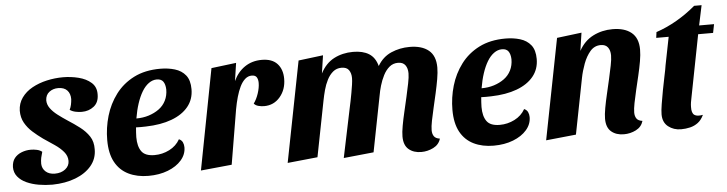

<svg xmlns="http://www.w3.org/2000/svg" viewBox="-51 -796 3784 999"><g transform="rotate(-5 1840.5 -296.0)"><path d="M188 22Q152 22 117 16Q82 10 53.5 -3Q25 -16 8 -37Q-9 -58 -9 -87Q-8 -116 6 -133.5Q20 -151 43 -160Q66 -169 91 -169Q107 -169 123 -165.5Q139 -162 150 -153Q145 -137 142 -123Q139 -109 139 -91Q140 -66 158 -50Q176 -34 206 -34Q239 -34 260.5 -51Q282 -68 282 -94Q282 -120 264 -141.5Q246 -163 218 -182Q190 -201 160 -221Q132 -241 107.5 -263Q83 -285 67.5 -312.5Q52 -340 52 -376Q53 -414 74 -443.5Q95 -473 129.5 -492Q164 -511 206 -520.5Q248 -530 291 -530Q332 -530 372 -520Q412 -510 438 -487Q464 -464 463 -425Q463 -384 436.5 -363Q410 -342 373 -342Q358 -342 341 -345.5Q324 -349 311 -358Q317 -370 320 -384Q323 -398 324 -413Q324 -442 308 -459Q292 -476 261 -476Q234 -476 214.5 -461Q195 -446 194 -418Q194 -396 208 -376.5Q222 -357 245.5 -339Q269 -321 295 -304Q328 -283 357.5 -260.5Q387 -238 405.5 -210Q424 -182 423 -142Q423 -93 392.5 -56.5Q362 -20 309 0.5Q256 21 188 22Z M690 20Q631 20 586 -2Q541 -24 516.5 -69Q492 -114 492 -184Q492 -248 510 -309.5Q528 -371 565.5 -421Q603 -471 661 -500.5Q719 -530 799 -530Q840 -530 875 -519.5Q910 -509 931 -483Q952 -457 952 -410Q952 -357 921 -319Q890 -281 833.5 -260Q777 -239 699 -237Q687 -236 672.5 -236.5Q658 -237 647 -237Q646 -224 645 -210.5Q644 -197 644 -186Q644 -138 663 -111.5Q682 -85 731 -85Q772 -85 808.5 -103.5Q845 -122 864 -156Q878 -150 883.5 -138Q889 -126 889 -112Q889 -75 863 -45Q837 -15 792 2.5Q747 20 690 20ZM653 -283Q688 -283 718 -292.5Q748 -302 771.5 -319Q795 -336 808 -362Q821 -388 821 -420Q820 -447 809.5 -461.5Q799 -476 776 -476Q754 -476 734 -461.5Q714 -447 698.5 -421Q683 -395 671.5 -360Q660 -325 653 -283Z M964 16 1065 -510 1195 -526 1181 -432Q1202 -478 1240 -504Q1278 -530 1329 -530Q1383 -530 1410 -500.5Q1437 -471 1437 -422Q1437 -366 1404.5 -327.5Q1372 -289 1321 -289Q1306 -289 1291 -293Q1276 -297 1268 -307Q1283 -327 1293 -357Q1303 -387 1303 -412Q1303 -430 1296 -441.5Q1289 -453 1270 -453Q1251 -453 1235.5 -439.5Q1220 -426 1208.5 -402.5Q1197 -379 1188.5 -349Q1180 -319 1174 -286L1126 0Z M2115 20Q2075 20 2049.5 -1.5Q2024 -23 2024 -69Q2024 -91 2030 -124.5Q2036 -158 2045 -196Q2054 -234 2062.5 -272Q2071 -310 2077.5 -342Q2084 -374 2084 -394Q2084 -420 2072 -436.5Q2060 -453 2034 -453Q2008 -453 1989 -437Q1970 -421 1957 -395.5Q1944 -370 1936 -342.5Q1928 -315 1924 -291L1867 0L1710 16L1764 -243Q1767 -256 1771 -276Q1775 -296 1779 -318Q1783 -340 1786 -360.5Q1789 -381 1789 -395Q1789 -420 1777.5 -436.5Q1766 -453 1739 -453Q1713 -453 1694.5 -437.5Q1676 -422 1663.5 -397.5Q1651 -373 1643.5 -345Q1636 -317 1631 -291L1574 0L1417 16L1520 -510L1649 -526L1635 -432Q1662 -484 1706.5 -507Q1751 -530 1806 -530Q1857 -530 1889 -510Q1921 -490 1933 -445Q1960 -491 2005 -510.5Q2050 -530 2101 -530Q2165 -530 2200.5 -501Q2236 -472 2236 -411Q2236 -385 2230 -350.5Q2224 -316 2215.5 -278Q2207 -240 2198.5 -204Q2190 -168 2184 -137.5Q2178 -107 2178 -88Q2178 -69 2186.5 -56.5Q2195 -44 2217 -41Q2208 -10 2178 5Q2148 20 2115 20Z M2493 20Q2434 20 2389 -2Q2344 -24 2319.5 -69Q2295 -114 2295 -184Q2295 -248 2313 -309.5Q2331 -371 2368.5 -421Q2406 -471 2464 -500.5Q2522 -530 2602 -530Q2643 -530 2678 -519.5Q2713 -509 2734 -483Q2755 -457 2755 -410Q2755 -357 2724 -319Q2693 -281 2636.5 -260Q2580 -239 2502 -237Q2490 -236 2475.5 -236.5Q2461 -237 2450 -237Q2449 -224 2448 -210.5Q2447 -197 2447 -186Q2447 -138 2466 -111.5Q2485 -85 2534 -85Q2575 -85 2611.5 -103.5Q2648 -122 2667 -156Q2681 -150 2686.5 -138Q2692 -126 2692 -112Q2692 -75 2666 -45Q2640 -15 2595 2.5Q2550 20 2493 20ZM2456 -283Q2491 -283 2521 -292.5Q2551 -302 2574.5 -319Q2598 -336 2611 -362Q2624 -388 2624 -420Q2623 -447 2612.5 -461.5Q2602 -476 2579 -476Q2557 -476 2537 -461.5Q2517 -447 2501.5 -421Q2486 -395 2474.5 -360Q2463 -325 2456 -283Z M3173 20Q3133 20 3107.5 -1.5Q3082 -23 3082 -69Q3082 -91 3088 -124.5Q3094 -158 3103 -196Q3112 -234 3120.5 -272Q3129 -310 3135.5 -342Q3142 -374 3142 -395Q3142 -421 3130 -437Q3118 -453 3093 -453Q3060 -453 3038 -427.5Q3016 -402 3002 -364.5Q2988 -327 2981 -291L2924 0L2767 16L2870 -510L2999 -526L2985 -432Q3013 -483 3059.5 -506.5Q3106 -530 3161 -530Q3224 -530 3259.5 -501Q3295 -472 3295 -412Q3295 -385 3289 -350.5Q3283 -316 3274 -278Q3265 -240 3256.5 -204Q3248 -168 3242 -137.5Q3236 -107 3236 -88Q3236 -69 3244.5 -56.5Q3253 -44 3275 -41Q3266 -10 3236.5 5Q3207 20 3173 20Z M3472 20Q3433 20 3405 -2Q3377 -24 3377 -66Q3377 -86 3382.5 -119.5Q3388 -153 3395 -191Q3402 -229 3409.5 -263.5Q3417 -298 3420 -319L3449 -465H3384L3388 -495Q3442 -513 3495 -543.5Q3548 -574 3595 -614H3634L3612 -510H3690L3681 -465H3603L3540 -142Q3537 -128 3535 -115.5Q3533 -103 3533 -91Q3532 -59 3546.5 -49Q3561 -39 3591 -45Q3579 -19 3560.5 -5Q3542 9 3519 14.5Q3496 20 3472 20Z"/></g></svg>

Font: Sansita Swashed Light SemiBold
Style: Regular
Weight: 600
Version: Version 1.003